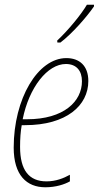

<svg xmlns="http://www.w3.org/2000/svg" viewBox="-20 -783 418 813"><path d="M222 -611 223 -603H236C285 -640 348 -712 378 -756V-763H348C324 -722 270 -656 222 -611ZM172 10C216 10 253 -2 276 -15V-43C249 -28 216 -15 177 -15C103 -15 65 -62 65 -161C65 -195 67 -226 72 -253H86C261 -253 354 -336 354 -440C354 -505 316 -537 261 -537C140 -537 38 -365 38 -158C38 -41 93 10 172 10ZM94 -278H76C103 -413 181 -512 259 -512C304 -512 327 -483 327 -439C327 -354 251 -278 94 -278Z"/></svg>

Font: Noto Sans Condensed Thin
Style: Italic
Weight: 100
Width: 3
Italic angle: -12°
Designer: Monotype Design Team
Foundry: Monotype Imaging Inc.
Version: Version 2.013